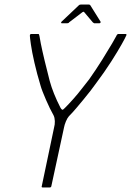

<svg xmlns="http://www.w3.org/2000/svg" viewBox="-20 -822 575 842"><path d="M282 -312Q275 -304 269 -289.5Q263 -275 261 -264L205 -5Q204 -2 202.5 -1Q201 0 199 0H166Q165 0 163.5 -1Q162 -2 163 -5L217 -262Q221 -276 220.5 -291Q220 -306 215 -316Q207 -330 198.5 -347.5Q190 -365 182 -383.5Q174 -402 167.5 -418.5Q161 -435 158 -446Q142 -499 131 -547Q120 -595 115.5 -627Q111 -659 111 -665Q111 -669 112.5 -671Q114 -673 117 -673H148Q150 -673 151 -671Q152 -669 153 -664Q153 -661 159 -631Q165 -601 175.5 -557Q186 -513 198 -467Q205 -441 217 -411Q229 -381 245 -350Q249 -343 252.5 -341Q256 -339 265 -349Q282 -366 302 -388.5Q322 -411 340 -434.5Q358 -458 371 -474Q402 -518 428.5 -560.5Q455 -603 472 -632Q489 -661 490 -664Q492 -669 494.5 -671Q497 -673 499 -673H531Q533 -673 534.5 -671Q536 -669 533 -665Q531 -659 514 -628.5Q497 -598 468 -552.5Q439 -507 400 -455Q391 -442 377 -424Q363 -406 346.5 -386Q330 -366 313.5 -346.5Q297 -327 282 -312ZM251 -720Q248 -720 248 -722.5Q248 -725 250 -727L326 -799Q329 -802 334 -802H370Q374 -802 376 -799L421 -727Q422 -725 420.5 -722.5Q419 -720 416 -720H393Q392 -720 390.5 -721.5Q389 -723 387 -724L349 -769Q348 -772 342 -769L283 -724Q282 -722 280 -721Q278 -720 275 -720Z"/></svg>

Font: Glory ExtraLight
Style: Italic
Weight: 250
Italic angle: -12°
Version: Version 1.011